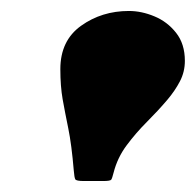

<svg xmlns="http://www.w3.org/2000/svg" viewBox="-20 -798 357 350"><path d="M285 -616Q268 -596 247.8 -575.8Q227.5 -555.5 210.8 -533Q194 -510.5 187 -483Q184.5 -473 182.8 -470.5Q181 -468 168 -468H133Q119 -468 117.2 -471.2Q115.5 -474.5 114.5 -487Q110.5 -534.5 104.5 -563.8Q98.5 -593 94.2 -617Q90 -641 90 -672Q90 -724 127.8 -751Q165.5 -778 215 -778Q238 -778 261.5 -768.2Q285 -758.5 301 -738.2Q317 -718 317 -687Q317 -667 308 -649.8Q299 -632.5 285 -616Z"/></svg>

Font: Besley* Narrow Fatface
Style: Italic
Weight: 900
Width: 4
Italic angle: -13°
Designer: Owen Earl
Foundry: indestructible type*
Version: Version 3.000; ttfautohint (v1.8.3)